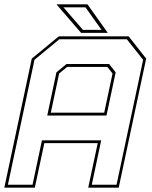

<svg xmlns="http://www.w3.org/2000/svg" viewBox="-37 -868 701 888"><path d="M-17 0 110 -597 235 -700H558L639 -597L512 0H371L415 -206H168L124 0ZM-0.5 -13.5H113.5L157 -219H431L387.5 -13.5H502L625 -591.5L549.5 -686.5H237.5L122.5 -591.5ZM198 -347H445L483.5 -528L459.5 -558.5H273.5L236.5 -528ZM181.5 -333.5 224 -533.5 270.5 -572H467.5L498 -533.5L455.5 -333.5ZM461.5 -716H338L224 -848H367.5ZM432.5 -730 358.5 -834H256.5L346.5 -730Z"/></svg>

Font: Tourney Thin
Style: Italic
Weight: 100
Italic angle: -12°
Designer: Tyler Finck
Foundry: Etcetera Type Co
Version: Version 1.015